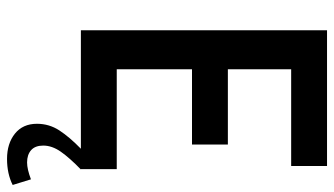

<svg xmlns="http://www.w3.org/2000/svg" viewBox="-222 -518 950 546"><g transform="rotate(90 253.0 -245.0)"><path d="M66 -700H452V-598H177V-418H391V-316H177V-102H461V0H66ZM462 0Q429 32 411.5 57Q394 82 394 107Q394 130 407 141.5Q420 153 442 153Q461 153 490 142L506 194Q474 210 432 210Q388 210 360 187.5Q332 165 332 125Q332 90 351 61Q370 32 403 0Z"/></g></svg>

Font: Cabin Condensed SemiBold
Style: Regular
Weight: 600
Width: 3
Designer: Pablo Impallari
Foundry: Pablo Impallari. http://www.impallari.com Igino Marini. http://www.ikern.com
Version: Version 2.200